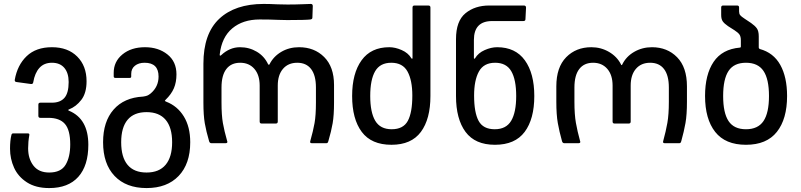

<svg xmlns="http://www.w3.org/2000/svg" viewBox="-20 -728 4071 976"><path d="M31 28Q31 -14 38 -42Q40 -50 47 -50H121Q131 -50 129 -41Q123 -8 123 26Q123 79 150 114Q177 149 230 149Q290 149 313.5 109.5Q337 70 337 6Q337 -67 310 -98Q283 -129 226 -129H185Q175 -129 175 -139V-196Q175 -206 185 -206H244Q286 -206 307.5 -230.5Q329 -255 329 -311Q329 -357 307 -383Q285 -409 244 -409Q204 -409 180.5 -383Q157 -357 149 -310Q148 -300 137 -301L64 -311Q54 -312 55 -322Q68 -397 115.5 -442.5Q163 -488 244 -488Q325 -488 372.5 -440.5Q420 -393 420 -315Q420 -255 393.5 -220.5Q367 -186 331 -172Q327 -171 327 -168.5Q327 -166 331 -165Q429 -124 429 8Q429 114 378 171Q327 228 230 228Q162 228 117 199Q72 170 51.5 124.5Q31 79 31 28Z M504 -5Q504 -110 557.5 -171Q611 -232 707 -237Q721 -239 728.5 -242Q736 -245 746 -253Q786 -287 786 -339Q786 -409 715 -409Q685 -409 666 -394Q647 -379 647 -352V-339Q647 -332 640 -332H566Q558 -332 558 -340V-358Q558 -415 602.5 -451.5Q647 -488 717 -488Q785 -488 831 -451.5Q877 -415 877 -350Q877 -310 864 -279.5Q851 -249 822 -221Q818 -217 818 -216Q818 -214 825 -211Q882 -189 914.5 -136Q947 -83 947 -5Q947 105 888 166.5Q829 228 725 228Q621 228 562.5 166.5Q504 105 504 -5ZM725 149Q789 149 822 109.5Q855 70 855 -5Q855 -80 822 -119Q789 -158 725 -158Q661 -158 628.5 -119Q596 -80 596 -5Q596 71 628.5 110Q661 149 725 149Z M1350 -401Q1370 -441 1410 -464.5Q1450 -488 1500 -488Q1578 -488 1628 -438Q1678 -388 1678 -296V-207Q1678 -142 1671 -101.5Q1664 -61 1649 -10Q1647 -4 1645 -2Q1643 0 1638 0H1566Q1554 0 1557 -10Q1572 -63 1579 -102.5Q1586 -142 1586 -207V-283Q1586 -345 1561.5 -377Q1537 -409 1491 -409Q1445 -409 1418.5 -378Q1392 -347 1392 -293V-110Q1392 -100 1382 -100H1310Q1300 -100 1300 -110V-293Q1300 -347 1273 -378Q1246 -409 1201 -409Q1155 -409 1130.5 -377Q1106 -345 1106 -283V-207Q1106 -142 1113 -102.5Q1120 -63 1135 -10L1136 -7Q1136 0 1126 0H1055Q1046 0 1043 -10Q1028 -61 1021 -101.5Q1014 -142 1014 -207V-404Q1014 -557 1094.5 -632.5Q1175 -708 1320 -708Q1351 -708 1391 -706L1442 -705Q1482 -705 1518 -706.5Q1554 -708 1560 -708Q1570 -708 1570 -697L1568 -639Q1568 -634 1565.5 -632Q1563 -630 1558 -629Q1535 -626 1440 -626L1395 -627Q1353 -629 1300 -629Q1215 -629 1161 -584Q1107 -539 1097 -452V-449Q1097 -445 1099 -445Q1102 -445 1106 -449Q1125 -467 1149 -477.5Q1173 -488 1200 -488Q1247 -488 1285.5 -465Q1324 -442 1343 -401Q1345 -399 1347 -399Q1349 -399 1350 -401Z M1770 -240Q1770 -355 1818 -421.5Q1866 -488 1959 -488Q1989 -488 2022 -473.5Q2055 -459 2071 -432Q2073 -429 2075 -429.5Q2077 -430 2077 -433V-690Q2077 -700 2087 -700H2157Q2168 -700 2168 -690V-240Q2168 -123 2119.5 -57.5Q2071 8 1970 8Q1868 8 1819 -57.5Q1770 -123 1770 -240ZM1971 -71Q2030 -71 2053 -113.5Q2076 -156 2076 -242Q2076 -320 2051.5 -364.5Q2027 -409 1969 -409Q1912 -409 1887 -366Q1862 -323 1862 -240Q1862 -157 1887.5 -114Q1913 -71 1971 -71Z M2467 -700H2643Q2654 -700 2654 -689L2651 -630Q2651 -621 2640 -621H2482Q2389 -621 2389 -525V-433Q2389 -430 2391 -429.5Q2393 -429 2395 -432Q2411 -459 2444 -473.5Q2477 -488 2507 -488Q2600 -488 2648 -421.5Q2696 -355 2696 -240Q2696 -123 2647 -57.5Q2598 8 2496 8Q2395 8 2346.5 -57.5Q2298 -123 2298 -240V-529Q2298 -621 2346 -660.5Q2394 -700 2467 -700ZM2495 -71Q2553 -71 2578.5 -114Q2604 -157 2604 -240Q2604 -323 2579 -366Q2554 -409 2497 -409Q2439 -409 2414.5 -364.5Q2390 -320 2390 -242Q2390 -156 2413 -113.5Q2436 -71 2495 -71Z M3143 -400Q3163 -441 3204 -464.5Q3245 -488 3294 -488Q3372 -488 3422 -437Q3472 -386 3472 -289V-211Q3472 -145 3464.5 -102.5Q3457 -60 3443 -10Q3441 -4 3439 -2Q3437 0 3432 0H3360Q3348 0 3351 -10Q3365 -61 3372.5 -103.5Q3380 -146 3380 -211V-283Q3380 -345 3355.5 -377Q3331 -409 3285 -409Q3239 -409 3212.5 -378Q3186 -347 3186 -293V-110Q3186 -100 3176 -100H3104Q3094 -100 3094 -110V-293Q3094 -347 3067 -378Q3040 -409 2995 -409Q2949 -409 2924.5 -377Q2900 -345 2900 -283V-211Q2900 -146 2907.5 -103.5Q2915 -61 2929 -10L2930 -7Q2930 0 2920 0H2849Q2840 0 2837 -10Q2823 -60 2815.5 -102.5Q2808 -145 2808 -211V-289Q2808 -386 2858 -437Q2908 -488 2986 -488Q3035 -488 3076 -464Q3117 -440 3137 -400Q3138 -397 3140 -397Q3142 -397 3143 -400Z M3564 -240Q3564 -349 3607.5 -413.5Q3651 -478 3741 -486Q3746 -486 3746 -492V-523Q3746 -543 3738.5 -553Q3731 -563 3714 -574L3681 -595Q3662 -608 3654 -619.5Q3646 -631 3646 -652V-690Q3646 -700 3656 -700H3727Q3737 -700 3737 -690V-670Q3737 -658 3742.5 -651Q3748 -644 3765 -633L3798 -611Q3818 -597 3827.5 -583.5Q3837 -570 3837 -543V-486Q3837 -482 3842 -479Q3912 -460 3946.5 -398Q3981 -336 3981 -240Q3981 -123 3929 -57.5Q3877 8 3772 8Q3667 8 3615.5 -57.5Q3564 -123 3564 -240ZM3772 -71Q3833 -71 3861 -112.5Q3889 -154 3889 -240Q3889 -326 3861 -367.5Q3833 -409 3772 -409Q3711 -409 3683.5 -367.5Q3656 -326 3656 -240Q3656 -154 3683.5 -112.5Q3711 -71 3772 -71Z"/></svg>

Font: Barlow GEO Medium
Style: Regular
Weight: 500
Designer: Jeremy Tribby
Foundry: Tribby Type
Version: Version 1.408